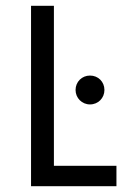

<svg xmlns="http://www.w3.org/2000/svg" viewBox="-20 -645 457 665"><path d="M87.5 0H383.3V-70.8H166.7V-625H87.5ZM291.7 -283.3C320.1 -283.3 341.7 -305.6 341.7 -333.3C341.7 -361.8 320.1 -383.3 291.7 -383.3C263.9 -383.3 241.7 -361.8 241.7 -333.3C241.7 -305.6 263.9 -283.3 291.7 -283.3Z"/></svg>

Font: Afacad
Style: Regular
Weight: 400
Designer: Kristian Moeller
Foundry: Dicotype
Version: Version 1.000